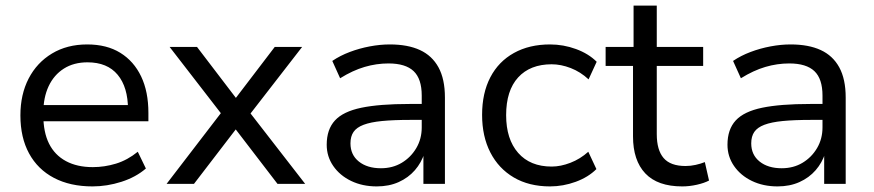

<svg xmlns="http://www.w3.org/2000/svg" viewBox="-20 -658 3126 687"><path d="M311 9Q231 9 173 -21.5Q115 -52 84 -109Q53 -166 53 -245Q53 -320 82.5 -377Q112 -434 166 -466.5Q220 -499 292 -499Q362 -499 410.5 -469Q459 -439 485 -384.5Q511 -330 511 -254V-224H117V-282H455L438 -266Q438 -346 401 -390.5Q364 -435 293 -435Q244 -435 208.5 -412.5Q173 -390 154 -349.5Q135 -309 135 -254V-246Q135 -185 155.5 -144Q176 -103 216 -81.5Q256 -60 312 -60Q354 -60 395 -72.5Q436 -85 473 -115L502 -55Q466 -24 414.5 -7.5Q363 9 311 9Z M576 0 787 -275 788 -230 587 -490H685L833 -296H815L963 -490H1061L861 -232V-272L1072 0H973L815 -206H832L674 0Z M1328 9Q1277 9 1236.5 -10.5Q1196 -30 1172.5 -64Q1149 -98 1149 -140Q1149 -195 1178.5 -227Q1208 -259 1273 -272.5Q1338 -286 1445 -286H1503V-229H1448Q1388 -229 1347 -225Q1306 -221 1281 -211.5Q1256 -202 1245 -186Q1234 -170 1234 -145Q1234 -104 1264 -80Q1294 -56 1343 -56Q1385 -56 1417.5 -75.5Q1450 -95 1469.5 -128Q1489 -161 1489 -202V-316Q1489 -376 1460 -403.5Q1431 -431 1370 -431Q1327 -431 1284.5 -418.5Q1242 -406 1197 -378L1169 -440Q1197 -459 1231.5 -472Q1266 -485 1303 -492Q1340 -499 1375 -499Q1439 -499 1482.5 -479Q1526 -459 1549 -417Q1572 -375 1572 -309V0H1495V-111H1499Q1488 -76 1464.5 -49Q1441 -22 1406.5 -6.5Q1372 9 1328 9Z M1948 9Q1873 9 1818.5 -23Q1764 -55 1734.5 -112.5Q1705 -170 1705 -247Q1705 -325 1734.5 -381.5Q1764 -438 1819 -468.5Q1874 -499 1948 -499Q1996 -499 2041 -482.5Q2086 -466 2115 -437L2086 -374Q2057 -401 2022 -414.5Q1987 -428 1954 -428Q1877 -428 1834 -381Q1791 -334 1791 -246Q1791 -160 1834 -111Q1877 -62 1954 -62Q1986 -62 2021 -75.5Q2056 -89 2085 -115L2114 -53Q2085 -24 2040 -7.5Q1995 9 1948 9Z M2421 9Q2333 9 2289 -37.5Q2245 -84 2245 -170V-422H2147V-490H2247V-638H2330V-490H2496V-422H2330V-178Q2330 -121 2354.5 -92.5Q2379 -64 2433 -64Q2451 -64 2469 -68Q2487 -72 2502 -78L2517 -12Q2500 -3 2473.5 3Q2447 9 2421 9Z M2762 9Q2711 9 2670.5 -10.5Q2630 -30 2606.5 -64Q2583 -98 2583 -140Q2583 -195 2612.5 -227Q2642 -259 2707 -272.5Q2772 -286 2879 -286H2937V-229H2882Q2822 -229 2781 -225Q2740 -221 2715 -211.5Q2690 -202 2679 -186Q2668 -170 2668 -145Q2668 -104 2698 -80Q2728 -56 2777 -56Q2819 -56 2851.5 -75.5Q2884 -95 2903.5 -128Q2923 -161 2923 -202V-316Q2923 -376 2894 -403.5Q2865 -431 2804 -431Q2761 -431 2718.5 -418.5Q2676 -406 2631 -378L2603 -440Q2631 -459 2665.5 -472Q2700 -485 2737 -492Q2774 -499 2809 -499Q2873 -499 2916.5 -479Q2960 -459 2983 -417Q3006 -375 3006 -309V0H2929V-111H2933Q2922 -76 2898.5 -49Q2875 -22 2840.5 -6.5Q2806 9 2762 9Z"/></svg>

Font: Nunito Sans 10pt
Style: Regular
Weight: 400
Designer: Vernon Adams
Foundry: Vernon Adams
Version: Version 3.101;gftools[0.9.27]